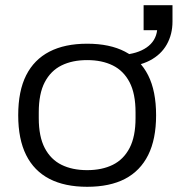

<svg xmlns="http://www.w3.org/2000/svg" viewBox="-20 -706 683 738"><path d="M315 12Q229 12 170 -18.5Q111 -49 80.5 -110Q50 -171 50 -263Q50 -356 80.5 -416.5Q111 -477 170 -507.5Q229 -538 315 -538Q402 -538 460.5 -507.5Q519 -477 549.5 -416.5Q580 -356 580 -263Q580 -171 549.5 -110Q519 -49 460.5 -18.5Q402 12 315 12ZM315 -52Q372 -52 413.5 -72.5Q455 -93 478 -137Q501 -181 501 -252V-274Q501 -346 478 -390Q455 -434 413.5 -454.5Q372 -475 315 -475Q258 -475 216.5 -454.5Q175 -434 152 -390Q129 -346 129 -274V-252Q129 -181 152 -137Q175 -93 216.5 -72.5Q258 -52 315 -52ZM450 -448V-495Q508 -499 543.5 -523.5Q579 -548 584 -590H532V-686H643V-623Q643 -574 621 -535Q599 -496 556 -473.5Q513 -451 450 -448Z"/></svg>

Font: Archivo SemiExpanded Light
Style: Regular
Weight: 300
Width: 6
Designer: Hector Gatti
Foundry: Omnibus-Type
Version: Version 2.001